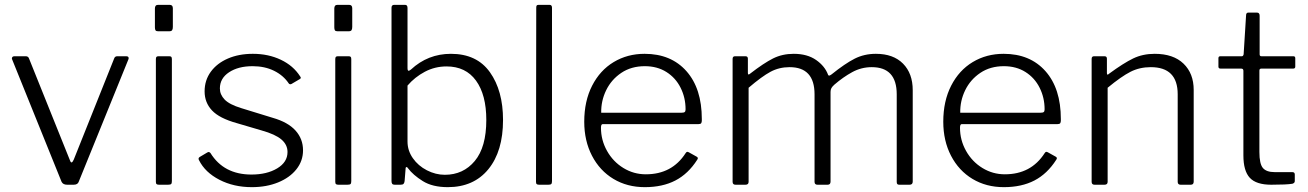

<svg xmlns="http://www.w3.org/2000/svg" viewBox="-20 -762 5396 792"><path d="M510 -518 305 -13Q301 0 284 0H257Q240 0 234 -12L30 -517L29 -520Q29 -530 40 -530H86Q97 -530 100 -520L268 -102Q271 -92 275 -92Q279 -92 284 -103L451 -521Q454 -530 464 -530H501Q507 -530 509.5 -526.5Q512 -523 510 -518Z M693 -651Q693 -642 690 -637.5Q687 -633 678 -633H632Q624 -633 621.5 -637Q619 -641 619 -649V-727Q619 -742 632 -742H680Q693 -742 693 -728ZM689 -15Q689 -6 686 -3Q683 0 673 0H636Q629 0 626 -2.5Q623 -5 623 -12V-518Q623 -525 625.5 -527.5Q628 -530 634 -530H678Q684 -530 686.5 -527.5Q689 -525 689 -518Z M1022 -489Q963 -489 925 -464Q887 -439 887 -397Q887 -372 906.5 -351.5Q926 -331 975 -316L1105 -276Q1168 -258 1199 -223.5Q1230 -189 1230 -142Q1230 -98 1202.5 -63.5Q1175 -29 1127 -9.5Q1079 10 1019 10Q944 10 885 -20.5Q826 -51 801 -101Q799 -105 799 -107Q799 -111 803 -114L835 -133Q839 -135 841 -135Q844 -135 848 -131Q903 -42 1017 -42Q1081 -42 1123.5 -67.5Q1166 -93 1166 -135Q1166 -165 1141 -186.5Q1116 -208 1059 -224L957 -254Q885 -274 854.5 -306.5Q824 -339 824 -385Q824 -431 849.5 -466Q875 -501 920 -520.5Q965 -540 1023 -540Q1087 -540 1138.5 -515.5Q1190 -491 1218 -447Q1224 -440 1217 -436L1183 -416Q1180 -414 1176.5 -414.5Q1173 -415 1171 -418Q1149 -451 1110.5 -470Q1072 -489 1022 -489Z M1433 -651Q1433 -642 1430 -637.5Q1427 -633 1418 -633H1372Q1364 -633 1361.5 -637Q1359 -641 1359 -649V-727Q1359 -742 1372 -742H1420Q1433 -742 1433 -728ZM1429 -15Q1429 -6 1426 -3Q1423 0 1413 0H1376Q1369 0 1366 -2.5Q1363 -5 1363 -12V-518Q1363 -525 1365.5 -527.5Q1368 -530 1374 -530H1418Q1424 -530 1426.5 -527.5Q1429 -525 1429 -518Z M1608 0Q1601 0 1598 -3.5Q1595 -7 1595 -15V-730Q1595 -742 1606 -742H1651Q1661 -742 1661 -729V-481Q1661 -470 1666 -470Q1668 -470 1675 -475Q1745 -540 1840 -540Q1947 -540 2001 -464Q2055 -388 2055 -267Q2055 -138 1994.5 -64Q1934 10 1827 10Q1764 10 1724 -15Q1684 -40 1663 -68Q1660 -73 1657 -73Q1653 -73 1653 -65L1649 -15Q1648 -7 1644.5 -3.5Q1641 0 1632 0ZM1661 -178Q1661 -141 1683 -109.5Q1705 -78 1741 -59.5Q1777 -41 1815 -41Q1891 -41 1938.5 -98Q1986 -155 1986 -267Q1986 -371 1943.5 -429.5Q1901 -488 1822 -488Q1774 -488 1732.5 -466Q1691 -444 1661 -409Z M2257 -15Q2257 -6 2254 -3Q2251 0 2242 0H2204Q2197 0 2194 -2.5Q2191 -5 2191 -12L2192 -730Q2192 -737 2194 -739.5Q2196 -742 2202 -742H2247Q2257 -742 2257 -730Z M2644 -43Q2752 -43 2808 -130Q2811 -135 2814 -135.5Q2817 -136 2821 -134L2855 -115Q2858 -113 2858.5 -110Q2859 -107 2856 -103Q2819 -45 2766 -17.5Q2713 10 2640 10Q2567 10 2510.5 -24Q2454 -58 2422 -119.5Q2390 -181 2390 -260Q2390 -345 2422.5 -408.5Q2455 -472 2511.5 -506Q2568 -540 2639 -540Q2748 -540 2811.5 -468.5Q2875 -397 2875 -271V-265Q2875 -258 2872.5 -254Q2870 -250 2861 -250H2466Q2459 -250 2459 -235Q2459 -184 2484 -139.5Q2509 -95 2551.5 -69Q2594 -43 2644 -43ZM2791 -297Q2801 -297 2804.5 -300Q2808 -303 2808 -311Q2808 -359 2787.5 -400Q2767 -441 2729 -465Q2691 -489 2640 -489Q2584 -489 2543 -461.5Q2502 -434 2480.5 -390Q2459 -346 2460 -297Z M3002 -12V-519Q3002 -530 3012 -530H3055Q3065 -530 3065 -520V-461Q3065 -450 3074 -458Q3131 -502 3169 -521Q3207 -540 3254 -540Q3310 -540 3346.5 -514.5Q3383 -489 3396 -453Q3398 -450 3400 -450Q3403 -450 3410 -455Q3466 -500 3505.5 -520Q3545 -540 3593 -540Q3665 -540 3705 -499.5Q3745 -459 3745 -390V-13Q3745 0 3732 0H3690Q3684 0 3681.5 -2.5Q3679 -5 3679 -12V-373Q3679 -485 3576 -485Q3533 -485 3495.5 -464.5Q3458 -444 3422 -413Q3413 -405 3409.5 -398.5Q3406 -392 3406 -383V-13Q3406 0 3394 0H3352Q3340 0 3340 -12V-373Q3340 -485 3237 -485Q3194 -485 3158.5 -466Q3123 -447 3068 -400V-12Q3068 0 3055 0H3014Q3002 0 3002 -12Z M4125 -43Q4233 -43 4289 -130Q4292 -135 4295 -135.5Q4298 -136 4302 -134L4336 -115Q4339 -113 4339.5 -110Q4340 -107 4337 -103Q4300 -45 4247 -17.5Q4194 10 4121 10Q4048 10 3991.5 -24Q3935 -58 3903 -119.5Q3871 -181 3871 -260Q3871 -345 3903.5 -408.5Q3936 -472 3992.5 -506Q4049 -540 4120 -540Q4229 -540 4292.5 -468.5Q4356 -397 4356 -271V-265Q4356 -258 4353.5 -254Q4351 -250 4342 -250H3947Q3940 -250 3940 -235Q3940 -184 3965 -139.5Q3990 -95 4032.5 -69Q4075 -43 4125 -43ZM4272 -297Q4282 -297 4285.5 -300Q4289 -303 4289 -311Q4289 -359 4268.5 -400Q4248 -441 4210 -465Q4172 -489 4121 -489Q4065 -489 4024 -461.5Q3983 -434 3961.5 -390Q3940 -346 3941 -297Z M4483 -12V-519Q4483 -530 4493 -530H4536Q4546 -530 4546 -520V-461Q4546 -449 4555 -458Q4615 -502 4654.5 -521Q4694 -540 4743 -540Q4820 -540 4862 -499.5Q4904 -459 4904 -391V-13Q4904 0 4892 0H4850Q4838 0 4838 -12V-373Q4838 -485 4727 -485Q4681 -485 4643.5 -466Q4606 -447 4549 -400V-12Q4549 0 4536 0H4495Q4483 0 4483 -12Z M5183 -479Q5175 -479 5175 -471V-135Q5175 -86 5189.5 -69Q5204 -52 5238 -52H5311Q5321 -52 5321 -42V-15Q5321 -7 5311 -4Q5287 0 5224 0Q5162 0 5135.5 -28.5Q5109 -57 5109 -121V-470Q5109 -479 5100 -479H5015Q5006 -479 5006 -487V-522Q5006 -530 5014 -530H5103Q5108 -530 5110 -538L5120 -698Q5120 -710 5129 -710H5165Q5176 -710 5176 -697V-538Q5176 -530 5183 -530H5315Q5323 -530 5323 -522V-487Q5323 -479 5314 -479Z"/></svg>

Font: Libre Franklin Light
Style: Regular
Weight: 300
Designer: Pablo Impallari, Rodrigo Fuenzalida
Foundry: Impallari Type
Version: Version 1.002; ttfautohint (v1.5)